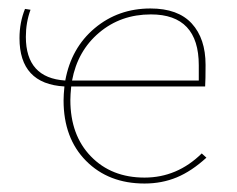

<svg xmlns="http://www.w3.org/2000/svg" viewBox="-20 -430 559 453"><path d="M467 -58Q432 -26 397 -11.5Q362 3 321 3Q236 3 183 -50.5Q130 -104 130 -193Q130 -206 132 -226Q26 -232 26 -340Q26 -377 39 -409L52 -407Q41 -377 41 -343Q41 -246 134 -240Q148 -317 203.5 -363.5Q259 -410 335 -410Q400 -410 432.5 -374.5Q465 -339 465 -277Q465 -242 464 -226H148Q146 -206 146 -194Q146 -111 194.5 -61Q243 -11 321 -11Q398 -11 456 -68ZM150 -240H449V-276Q449 -396 336 -396Q265 -396 214 -353Q163 -310 150 -240Z"/></svg>

Font: Ysabeau Infant Thin
Style: Regular
Weight: 200
Designer: Christian Thalmann (Catharsis Fonts)
Version: Version 0.003